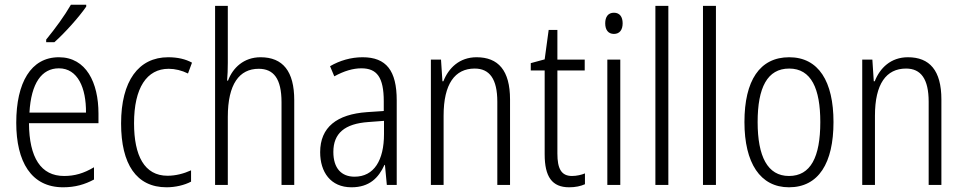

<svg xmlns="http://www.w3.org/2000/svg" viewBox="-20 -785 4087 815"><path d="M346 -757V-765H281C254 -718 216 -666 176 -617V-606H211C254 -644 316 -713 346 -757ZM230 -542C111 -542 49 -434 49 -264C49 -99 112 10 248 10C299 10 340 -2 379 -23V-75C335 -49 297 -38 252 -38C154 -38 104 -115 103 -262H398V-303C398 -434 346 -542 230 -542ZM230 -495C310 -495 346 -412 345 -307H105C112 -432 157 -495 230 -495Z M687 10C724 10 763 1 791 -14V-62C760 -48 726 -39 691 -39C593 -39 549 -124 549 -262C549 -412 603 -493 696 -493C723 -493 752 -486 778 -473L795 -519C768 -534 734 -542 694 -542C568 -542 494 -441 494 -261C494 -88 559 10 687 10Z M947 -518V-760H893V0H947V-289C947 -428 996 -493 1078 -493C1141 -493 1175 -452 1175 -351V0H1229V-360C1229 -482 1181 -542 1086 -542C1015 -542 968 -497 948 -443H944C946 -467 947 -489 947 -518Z M1519 -542C1470 -542 1422 -528 1381 -504L1399 -461C1441 -484 1479 -495 1514 -495C1580 -495 1609 -457 1609 -355V-314L1538 -309C1410 -300 1339 -245 1339 -139C1339 -55 1383 10 1472 10C1548 10 1587 -30 1612 -85H1614L1622 0H1664V-359C1664 -485 1620 -542 1519 -542ZM1544 -267 1610 -272V-216C1610 -105 1568 -35 1485 -35C1429 -35 1395 -71 1395 -140C1395 -219 1443 -260 1544 -267Z M2003 -542C1930 -542 1884 -496 1862 -440H1858L1852 -532H1809V0H1863V-294C1863 -429 1911 -494 1995 -494C2058 -494 2091 -450 2091 -353V0H2145V-363C2145 -486 2095 -542 2003 -542Z M2408 -38C2362 -38 2346 -70 2346 -133V-486H2462V-532H2346V-658H2309L2292 -533L2233 -517V-486H2292V-130C2292 -35 2323 10 2396 10C2423 10 2445 5 2463 -3V-49C2449 -43 2428 -38 2408 -38Z M2586 -731C2561 -731 2549 -713 2549 -686C2549 -658 2562 -641 2586 -641C2610 -641 2623 -658 2623 -686C2623 -713 2611 -731 2586 -731ZM2613 -532H2558V0H2613Z M2817 0V-760H2762V0Z M3019 0V-760H2964V0Z M3518 -267C3518 -439 3455 -542 3330 -542C3205 -542 3140 -443 3140 -267C3140 -93 3207 10 3329 10C3455 10 3518 -93 3518 -267ZM3196 -267C3196 -413 3237 -494 3330 -494C3424 -494 3462 -408 3462 -267C3462 -118 3421 -38 3329 -38C3238 -38 3196 -121 3196 -267Z M3834 -542C3761 -542 3715 -496 3693 -440H3689L3683 -532H3640V0H3694V-294C3694 -429 3742 -494 3826 -494C3889 -494 3922 -450 3922 -353V0H3976V-363C3976 -486 3926 -542 3834 -542Z"/></svg>

Font: Noto Sans Thai Looped Condensed Light
Style: Regular
Weight: 300
Width: 3
Designer: Sasikarn Vongin, Ben Mitchell
Foundry: The Fontpad Ltd
Version: Version 1.001